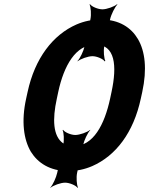

<svg xmlns="http://www.w3.org/2000/svg" viewBox="-20 -815 719 926"><path d="M483 -592 511 -722C516 -745 534 -781 546 -793L545 -795C531 -783 495 -770 474 -770C453 -770 422 -783 414 -795L412 -793C418 -781 421 -745 416 -722L388 -592C383 -569 366 -533 354 -521V-519C368 -531 405 -544 426 -544C447 -544 477 -531 485 -519L488 -521C482 -533 478 -569 483 -592ZM352 18 381 -116C386 -139 403 -175 415 -187V-189C401 -177 364 -164 343 -164C322 -164 292 -177 284 -189L282 -187C288 -175 290 -139 285 -116L256 18C251 41 235 77 223 89V91C237 79 273 66 294 66C315 66 346 79 354 91L356 89C350 77 347 41 352 18ZM659 -339 666 -371C690 -481 680 -568 645 -627C613 -681 556 -721 466 -721C425 -721 386 -713 349 -697C235 -647 148 -534 113 -371L106 -339C82 -230 94 -142 129 -83C162 -30 220 10 309 10C350 10 388 2 425 -14C539 -64 624 -176 659 -339ZM335 -110C314 -110 297 -115 283 -125C236 -159 232 -239 254 -339L261 -372C288 -498 345 -600 440 -600C536 -600 545 -498 518 -372L511 -339C484 -214 430 -110 335 -110Z"/></svg>

Font: Asimov
Style: EdgeExtremeIt
Weight: 500
Designer: Google
Version: Version 2.000980: 2014